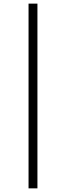

<svg xmlns="http://www.w3.org/2000/svg" viewBox="-20 -786 362 1054"><path d="M136.7 248V-766.1H185.5V248Z"/></svg>

Font: Doulos SIL Am
Style: Regular
Weight: 400
Designer: Walt Agee, Victor Gaultney, Peter Martin, Debbi Hosken, Becca Hirsbrunner
Foundry: SIL International
Version: Version 5.000